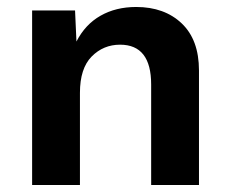

<svg xmlns="http://www.w3.org/2000/svg" viewBox="-20 -530 659 550"><path d="M550 -328V0H413V-288Q413 -402 324 -402Q276 -402 242.5 -368Q209 -334 209 -264V0H72V-500H195L199 -411Q224 -460 268 -485Q312 -510 370 -510Q451 -510 500.5 -463Q550 -416 550 -328Z"/></svg>

Font: Work Sans SemiBold
Style: Regular
Weight: 600
Designer: Wei Huang
Foundry: Wei Huang
Version: Version 1.500